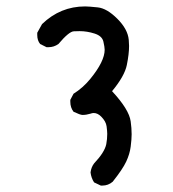

<svg xmlns="http://www.w3.org/2000/svg" viewBox="-20 -570 540 598"><path d="M299 8H294L273 -2Q264 -16 262 -33Q264 -49 273 -61Q306 -96 311 -121Q314 -137 314 -153Q314 -161 312 -176.5Q310 -192 295 -207Q284 -218 272 -218Q267 -218 262 -216Q249 -212 237 -212Q230 -212 209 -222Q199 -235 199 -253V-259L209 -278Q238 -296 261 -324Q306 -379 306 -415Q306 -423 302 -440.5Q298 -458 274.5 -465.5Q251 -473 228 -473Q225 -473 210 -472.5Q195 -472 162 -433Q148 -423 131 -423H125L105 -433Q96 -444 96 -461V-468L111 -495Q168 -550 245 -550Q256 -550 284.5 -547Q313 -544 345.5 -511.5Q378 -479 381 -446L382 -427Q382 -402 375 -367.5Q368 -333 329 -286Q382 -229 387 -192Q390 -171 390 -152Q390 -136 387 -113Q384 -90 373 -66.5Q362 -43 331 -4Q317 8 299 8Z"/></svg>

Font: Xiaolai Mono SC
Style: Regular
Weight: 400
Monospace: yes
Designer: LXGW / Nozomi Seto
Version: Version 3.113;September 30, 2024